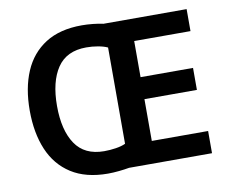

<svg xmlns="http://www.w3.org/2000/svg" viewBox="-80 -826 1117 937"><g transform="rotate(-10 479.0 -357.5)"><path d="M381 -725Q407 -725 436 -722Q465 -719 487 -714H899V-605H620V-426H880V-317H620V-110H899V0H488Q466 4 437 7Q408 10 382 10Q273 10 201 -36Q129 -82 94 -165Q59 -248 59 -359Q59 -470 94 -552Q129 -634 200.5 -679.5Q272 -725 381 -725ZM384 -615Q286 -615 240 -546.5Q194 -478 194 -358Q194 -238 240 -169.5Q286 -101 383 -101Q412 -101 441 -105.5Q470 -110 489 -119V-596Q470 -605 441.5 -610Q413 -615 384 -615Z"/></g></svg>

Font: Noto Sans Adlam Unjoined SemiBold
Style: Regular
Weight: 600
Version: Version 3.001